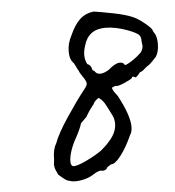

<svg xmlns="http://www.w3.org/2000/svg" viewBox="-47 -604 622 682"><g transform="rotate(-5 264.5 -262.5)"><path d="M136 6Q134 2 129 -9Q124 -20 124 -32Q124 -36 126 -50Q126 -85 138 -104Q150 -138 188 -195Q226 -252 254 -287Q265 -300 265 -308Q265 -314 259 -324Q253 -334 244 -347Q241 -355 236.5 -362Q232 -369 234 -369Q233 -370 231 -373Q229 -376 226 -383Q211 -397 211 -426Q211 -455 226 -483Q242 -519 261.5 -537.5Q281 -556 311 -560Q339 -556 381.5 -547.5Q424 -539 447 -529Q465 -522 489 -502.5Q513 -483 515 -475Q515 -473 518 -468.5Q521 -464 523 -460Q529 -447 529 -427Q529 -398 518 -381Q493 -353 483 -349Q480 -347 472.5 -340Q465 -333 457 -331Q444 -314 439 -314Q434 -317 430.5 -317.5Q427 -318 427 -314Q426 -310 400 -298.5Q374 -287 368 -290H367Q362 -290 356 -286Q351 -287 354.5 -278.5Q358 -270 371 -254Q410 -181 410 -141Q410 -122 402 -111Q383 -68 361 -40Q339 -12 326 -14L312 -5Q310 1 304 4Q298 7 292 6L289 5Q278 5 261 16Q248 25 229.5 30Q211 35 195 35Q182 35 176 32Q167 31 158 24.5Q149 18 136 6ZM389 -371Q401 -371 405 -362Q407 -358 428.5 -371.5Q450 -385 466 -401Q470 -407 472 -412.5Q474 -418 474 -424L472 -440Q473 -455 465.5 -463Q458 -471 427 -483Q383 -499 348 -499Q287 -499 271 -442Q265 -424 265 -409Q265 -391 273 -376Q281 -373 284.5 -367Q288 -361 288 -359Q288 -356 290 -353Q292 -350 296 -350Q297 -346 302.5 -342Q308 -338 316 -338Q329 -338 347 -349Q372 -371 389 -371ZM294 -65Q324 -90 338.5 -112Q353 -134 353 -157Q353 -172 347 -185Q327 -226 322 -233Q313 -247 302 -253Q300 -252 293 -246Q286 -240 282 -231Q264 -209 254 -190L232 -168Q232 -165 226 -151Q220 -137 212 -122Q198 -98 190.5 -75.5Q183 -53 183 -37Q183 -21 192 -19Q205 -18 237 -33Q269 -48 294 -65Z"/></g></svg>

Font: Caveat
Style: Regular
Weight: 400
Designer: Pablo Impallari
Foundry: Pablo Impallari
Version: Version 1.500; ttfautohint (v1.6)